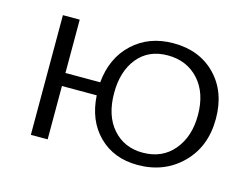

<svg xmlns="http://www.w3.org/2000/svg" viewBox="-67 -527 839 640"><g transform="rotate(15 352.5 -206.5)"><path d="M461 -418Q551 -418 606.5 -361Q662 -304 662 -211Q662 -115 601.5 -55Q541 5 449 5Q367 5 315 -46.5Q263 -98 258 -184H138V0H80V-413H138V-229H258Q266 -315 321.5 -366.5Q377 -418 461 -418ZM455 -39Q522 -39 561.5 -86Q601 -133 601 -207Q601 -284 560 -329Q519 -374 453 -374Q387 -374 349.5 -328Q312 -282 312 -207Q312 -129 351.5 -84Q391 -39 455 -39Z"/></g></svg>

Font: EauTestText Semilight
Style: Italic
Weight: 300
Italic angle: -12°
Designer: Christian Thalmann (Catharsis Fonts)
Version: Version 0.001;PS 000.001;hotconv 1.0.88;makeotf.lib2.5.64775